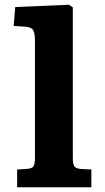

<svg xmlns="http://www.w3.org/2000/svg" viewBox="-20 -787 440 807"><path d="M52 0V-74.5L96.5 -77.5Q114.5 -79 120.7 -88Q127 -97 127 -125.5V-614Q127 -647.5 119.2 -660.5Q111.5 -673.5 83.5 -675L37.5 -678L44 -757.5L270 -767L286 -756V-124Q286 -98.5 292 -88.8Q298 -79 318.5 -77L364 -74.5V0Z"/></svg>

Font: Literata Variable Black
Style: Regular
Weight: 900
Designer: Latin by Veronika Burian and Jose Scaglione. Greek by Irene Vlachou. Cyrillic by Vera Evstafieva.
Foundry: TypeTogether
Version: Version 3.021